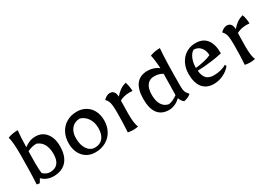

<svg xmlns="http://www.w3.org/2000/svg" viewBox="8 -1189 2592 1842"><g transform="rotate(-30 1303.5 -267.5)"><path d="M119 -42 94 0Q84 0 62 -5Q66 -52 68.5 -155Q71 -258 71 -333Q71 -472 54 -527Q103 -547 165 -547Q157 -484 155 -364Q214 -410 280 -410Q353 -410 396.5 -356.5Q440 -303 440 -212Q440 -105 389 -48Q338 9 244 9Q205 9 172.5 -5Q140 -19 119 -42ZM349 -178Q349 -311 255 -345Q204 -345 154 -320Q152 -222 152 -192Q152 -111 159 -75Q194 -42 235 -42Q291 -42 320 -76.5Q349 -111 349 -178Z M525 -192Q525 -258 552.5 -309.5Q580 -361 629.5 -389.5Q679 -418 742 -418Q798 -418 841 -392.5Q884 -367 907.5 -321Q931 -275 931 -215Q931 -149 902.5 -97.5Q874 -46 823 -17.5Q772 11 707 11Q625 11 575 -45Q525 -101 525 -192ZM846 -178Q846 -240 817 -285Q788 -330 737 -346Q679 -346 644.5 -306.5Q610 -267 610 -200Q610 -122 642.5 -76.5Q675 -31 725 -31Q782 -31 814 -69.5Q846 -108 846 -178Z M1069 0Q1076 -100 1076 -213Q1076 -268 1072.5 -297Q1069 -326 1061.5 -343Q1054 -360 1037 -378Q1053 -396 1072 -405Q1091 -414 1106 -414Q1163 -414 1166 -340Q1192 -372 1221.5 -392.5Q1251 -413 1289 -423Q1296 -407 1301.5 -377Q1307 -347 1307 -322Q1295 -324 1273 -324Q1241 -324 1212 -316.5Q1183 -309 1165 -298L1164 -267Q1162 -201 1162 -150Q1162 -45 1182 0Q1152 6 1127 6Q1102 6 1069 0Z M1358 -200Q1358 -308 1400.5 -363Q1443 -418 1527 -418Q1593 -418 1648 -378Q1642 -478 1629 -527Q1658 -538 1683.5 -542.5Q1709 -547 1740 -547Q1728 -422 1728 -125Q1728 -90 1736 -69.5Q1744 -49 1767 -25Q1733 5 1687 11Q1660 -9 1649 -45Q1622 -18 1588.5 -3Q1555 12 1522 12Q1441 12 1399.5 -41.5Q1358 -95 1358 -200ZM1644 -81Q1644 -112 1646 -186Q1648 -268 1648 -315Q1609 -340 1556 -340Q1504 -340 1476 -303Q1448 -266 1448 -196Q1448 -127 1474 -86Q1500 -45 1547 -37Q1570 -40 1595.5 -52Q1621 -64 1644 -81Z M1854 -191Q1854 -257 1880 -308.5Q1906 -360 1952.5 -389Q1999 -418 2059 -418Q2139 -418 2180.5 -365.5Q2222 -313 2222 -211Q2169 -198 2094 -188.5Q2019 -179 1946 -177Q1952 -116 1979.5 -88.5Q2007 -61 2060 -61Q2101 -61 2137.5 -70.5Q2174 -80 2200 -97L2207 -78Q2176 -38 2124.5 -13.5Q2073 11 2019 11Q1939 11 1896.5 -41.5Q1854 -94 1854 -191ZM2118 -251Q2117 -304 2087.5 -338Q2058 -372 2012 -372Q1981 -354 1962.5 -310Q1944 -266 1944 -209Q1994 -214 2042 -225.5Q2090 -237 2118 -251Z M2365 0Q2372 -100 2372 -213Q2372 -268 2368.5 -297Q2365 -326 2357.5 -343Q2350 -360 2333 -378Q2349 -396 2368 -405Q2387 -414 2402 -414Q2459 -414 2462 -340Q2488 -372 2517.5 -392.5Q2547 -413 2585 -423Q2592 -407 2597.5 -377Q2603 -347 2603 -322Q2591 -324 2569 -324Q2537 -324 2508 -316.5Q2479 -309 2461 -298L2460 -267Q2458 -201 2458 -150Q2458 -45 2478 0Q2448 6 2423 6Q2398 6 2365 0Z"/></g></svg>

Font: Mirza
Style: Regular
Weight: 400
Designer: Arabic design by Kourosh Beigpour, Latin design by Eduardo Tunni, engineering by Lasse Fister
Version: Version 1.000